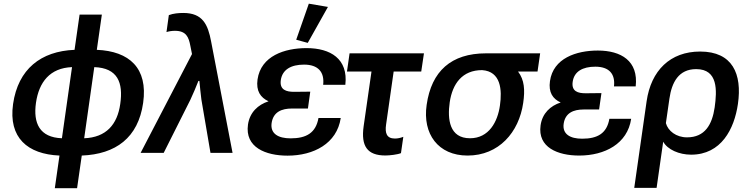

<svg xmlns="http://www.w3.org/2000/svg" viewBox="-20 -828 4033 1040"><path d="M276.9 191.4H397.5L422.9 14.6C606.9 7.3 728.5 -81.5 755.4 -271C782.2 -459.5 680.2 -550.8 504.4 -558.1L531.7 -749H411.1L383.8 -558.1C201.7 -550.8 78.1 -454.1 50.8 -264.6C24.9 -82 129.4 7.3 302.2 14.6ZM315.4 -79.1C194.3 -83.5 159.2 -160.6 174.8 -271C190.9 -383.3 250.5 -460 370.1 -464.4ZM436 -79.1 490.7 -464.4C617.2 -460 648.4 -380.9 631.3 -264.6C615.7 -153.8 555.2 -83.5 436 -79.1Z M741.7 0H866.7L1011.2 -287.6C1026.4 -319.8 1041.5 -356.4 1054.7 -389.6H1060.1C1063.5 -357.4 1066.4 -320.8 1070.8 -289.1L1120.1 0H1239.7L1123.5 -603.5C1106.4 -695.3 1077.6 -757.8 973.1 -757.8C948.7 -757.8 918.5 -755.4 894.5 -746.1L881.8 -654.3C895.5 -658.7 911.6 -661.1 927.7 -661.1C988.8 -661.1 1002.4 -626.5 1011.2 -579.1L1020 -535.2Z M1537.6 15.1C1678.7 15.1 1805.2 -50.3 1825.7 -189H1705.1C1690.9 -107.9 1639.2 -78.6 1554.2 -78.6C1486.8 -78.6 1443.4 -104 1451.2 -161.1C1460 -221.7 1505.4 -240.2 1562 -240.2H1647.9L1660.6 -331.5L1575.2 -330.6C1530.3 -330.1 1493.7 -341.3 1501 -394C1509.3 -451.2 1556.6 -478 1627 -478C1702.6 -478 1738.3 -438.5 1730.5 -368.7H1850.6C1866.7 -509.8 1769.5 -567.4 1640.6 -567.4C1521 -567.4 1393.6 -524.9 1375 -397.9C1366.2 -335.4 1390.6 -299.8 1434.6 -279.3C1377.4 -260.7 1333 -219.7 1323.2 -153.3C1305.7 -29.8 1418.9 15.1 1537.6 15.1ZM1647 -595.7 1756.3 -790.5 1652.8 -808.1 1584.5 -612.8Z M1859.4 -440.4H1992.2L1949.7 -144C1934.6 -36.6 1969.2 14.2 2067.4 14.2C2090.8 14.2 2133.3 9.3 2151.9 1.5L2164.6 -86.9C2150.4 -81.1 2134.3 -77.6 2119.1 -77.6C2074.2 -77.6 2064.5 -106.9 2071.3 -153.3L2112.3 -440.4H2261.7L2276.4 -539.1H1873.5Z M2512.7 14.6C2681.6 14.6 2791 -110.8 2814 -270.5C2824.2 -340.3 2820.8 -395 2786.1 -440.4H2891.6L2905.8 -539.1H2612.8C2424.3 -539.1 2316.9 -442.9 2291 -259.8C2268.1 -103 2353 14.6 2512.7 14.6ZM2525.9 -79.1C2414.1 -79.1 2402.8 -182.1 2416 -273.9C2430.7 -375 2484.4 -448.2 2591.3 -448.2C2693.4 -441.4 2700.2 -340.8 2688 -256.8C2675.8 -168.5 2628.4 -79.1 2525.9 -79.1Z M3117.2 14.6C3255.4 14.6 3378.9 -48.8 3398.9 -184.6H3280.8C3267.1 -105.5 3216.8 -76.7 3133.3 -76.7C3067.9 -76.7 3025.4 -101.6 3033.2 -157.7C3041.5 -216.3 3086.4 -234.9 3141.1 -234.9H3225.1L3237.8 -323.7L3153.8 -322.8C3110.4 -322.3 3074.7 -333 3082 -384.8C3089.8 -440.9 3136.2 -466.8 3204.6 -466.8C3278.8 -466.8 3313.5 -428.2 3305.7 -359.9H3423.3C3439 -498 3344.2 -554.2 3218.3 -554.2C3101.6 -554.2 2976.6 -512.7 2959 -388.7C2950.2 -327.6 2974.1 -292.5 3017.1 -272.9C2961.4 -254.9 2917.5 -214.4 2908.2 -149.4C2891.1 -29.3 3001.5 14.6 3117.2 14.6Z M3415.5 189.5H3536.6L3572.3 -60.5C3595.7 -17.6 3658.7 9.8 3723.6 9.8C3886.7 9.8 3957.5 -129.4 3977.1 -265.1C4000.5 -427.2 3948.2 -548.8 3772.5 -548.8C3610.4 -548.8 3506.3 -446.3 3482.4 -278.8ZM3701.2 -84C3642.6 -84 3598.1 -119.1 3586.9 -161.1L3606 -293.5C3618.7 -382.3 3656.2 -453.6 3751 -453.6C3870.1 -453.6 3863.8 -337.4 3851.1 -246.1C3837.4 -152.8 3798.3 -84 3701.2 -84Z"/></svg>

Font: Winston SemiBold
Style: Italic
Weight: 600
Italic angle: -8.13011°
Designer: Vernon Adams, Kim Jin-seong, David Berlow, Cristiano Sobral
Foundry: The Winston Project Authors
Version: Version 3.004